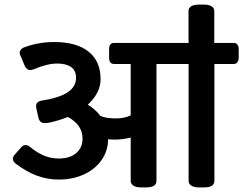

<svg xmlns="http://www.w3.org/2000/svg" viewBox="-20 -817 1061 837"><path d="M1020.5 -602.5V-565.9Q1020.5 -553.2 1014.9 -545.7Q1009.3 -538.1 999 -538.1H914.6V-28.3Q914.6 0 869.6 0H848.1Q826.2 0 814.2 -7.6Q802.2 -15.1 802.2 -28.3V-538.1H662.1V-28.3Q662.1 0 617.2 0H595.7Q573.7 0 561.8 -7.6Q549.8 -15.1 549.8 -28.3V-217.3Q514.2 -208.5 481 -208.5Q466.8 -208.5 451.2 -210Q450.7 -158.7 422.4 -118.7Q394 -78.6 345.2 -56.4Q296.4 -34.2 236.3 -34.2Q186.5 -34.2 140.6 -51.3Q94.7 -68.4 47.9 -104Q36.1 -113.8 36.1 -124.5Q36.1 -134.8 44.4 -143.1L72.3 -174.8Q81.5 -184.6 91.8 -184.6Q101.6 -184.6 111.3 -176.3Q144 -149.4 174.1 -137.7Q204.1 -126 236.3 -126Q284.2 -126 312 -149.4Q339.8 -172.9 339.8 -213.4Q339.8 -243.7 323.2 -267.3Q306.6 -291 275.4 -307.1Q258.3 -299.8 237.3 -293.5Q233.9 -292.5 220.7 -288.6Q207.5 -284.7 195.8 -282.5Q184.1 -280.3 173.8 -280.3Q153.8 -280.3 147.5 -303.2L138.2 -345.7Q137.2 -350.6 137.2 -353.5Q137.2 -374 161.6 -378.4Q235.4 -389.6 273.4 -413.8Q311.5 -438 311.5 -478.5Q311.5 -509.3 290 -524.7Q268.6 -540 229 -540Q186 -540 126 -514.6Q118.2 -511.7 111.3 -511.7Q96.7 -511.7 88.4 -528.8L69.8 -573.2Q65.9 -579.6 65.9 -586.9Q65.9 -601.6 83.5 -609.9Q146.5 -633.8 215.8 -633.8Q313.5 -633.8 366 -592Q418.5 -550.3 418.5 -471.7Q418.5 -440.9 403.8 -412.8Q389.2 -384.8 362.8 -360.8Q396 -340.3 418 -311.5Q442.9 -300.8 483.4 -300.8Q502.4 -300.8 518.1 -303.7Q533.7 -306.6 549.8 -314V-538.1H477.5Q466.3 -538.1 460.9 -545.4Q455.6 -552.7 455.6 -565.9V-602.5Q455.6 -629.9 477.5 -629.9H802.2V-638.7Q801.8 -640.1 801.8 -643.6V-769.5Q801.8 -782.2 813.2 -789.6Q824.7 -796.9 847.7 -796.9H869.1Q890.6 -796.9 902.3 -789.6Q914.1 -782.2 914.1 -769.5V-629.9H999Q1009.3 -629.9 1014.9 -622.8Q1020.5 -615.7 1020.5 -602.5Z"/></svg>

Font: Jaldi
Style: Bold
Weight: 400
Designer: Pablo Cosgaya and Nicolas Silva
Foundry: Omnibus-Type
Version: Version 1.007